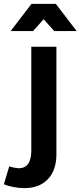

<svg xmlns="http://www.w3.org/2000/svg" viewBox="-81 -775 417 994"><path d="M-33 86Q-22 90 -10.5 92.5Q1 95 13 96Q81 98 81 5V-533H211V24Q211 107 166 153.5Q121 200 41 199Q-16 197 -61 179ZM82 -755H208L316 -614H200L108 -717H182L90 -614H-26Z"/></svg>

Font: Alexandria Medium
Style: Regular
Weight: 500
Designer: Mohamed Gaber
Foundry: Kief Type Foundry
Version: Version 5.100